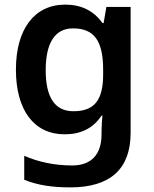

<svg xmlns="http://www.w3.org/2000/svg" viewBox="-20 -572 666 832"><path d="M263 -552C129 -552 49 -446 49 -270C49 -94 128 10 260 10C329 10 383 -15 420 -71H424C422 -55 420 -24 420 -4V10C420 98 375 145 293 145C217 145 146 130 85 103V207C144 231 208 240 285 240C459 240 546 159 546 4V-542H441L429 -472H424C386 -526 331 -552 263 -552ZM296 -449C387 -449 427 -397 427 -269V-250C427 -134 386 -90 298 -90C217 -90 178 -151 178 -268C178 -387 219 -449 296 -449Z"/></svg>

Font: Noto Sans Tai Tham SemiBold
Style: Regular
Weight: 600
Designer: Monotype Design Team 2013. Revised by David WIlliams 2020
Foundry: Monotype Imaging Inc.
Version: Version 2.002